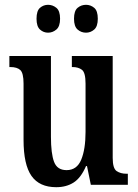

<svg xmlns="http://www.w3.org/2000/svg" viewBox="-20 -769 574 799"><path d="M214 10Q144 10 111 -37Q78 -84 78 -187V-421Q78 -465 64.5 -477.5Q51 -490 23 -490H19V-536H192V-200Q192 -130 205 -95.5Q218 -61 257 -61Q300 -61 318 -104.5Q336 -148 336 -220V-421Q336 -467 321 -478.5Q306 -490 282 -490H279V-536H449V-112Q449 -68 465.5 -57Q482 -46 506 -46H512V0H358L342 -78H338Q317 -29 286.5 -9.5Q256 10 214 10ZM338 -633Q318 -633 303 -646Q288 -659 288 -691Q288 -724 303 -736.5Q318 -749 338 -749Q357 -749 372 -736.5Q387 -724 387 -691Q387 -659 372 -646Q357 -633 338 -633ZM180 -633Q161 -633 146.5 -646Q132 -659 132 -691Q132 -724 146.5 -736.5Q161 -749 180 -749Q199 -749 214.5 -736.5Q230 -724 230 -691Q230 -659 214.5 -646Q199 -633 180 -633Z"/></svg>

Font: Noto Serif Thai ExtraCondensed SemiBold
Style: Regular
Weight: 600
Width: 2
Designer: Monotype Design Team
Foundry: Monotype Imaging Inc.
Version: Version 2.001; ttfautohint (v1.8.4.7-5d5b)